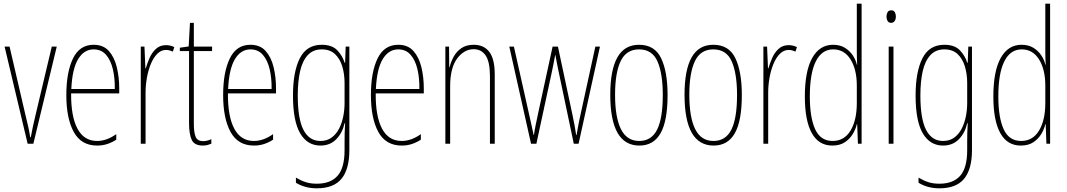

<svg xmlns="http://www.w3.org/2000/svg" viewBox="-20 -780 5789 1042"><path d="M130 0 5 -527H32L119 -152Q126 -124 132.5 -95.5Q139 -67 144 -35H147Q153 -66 159 -95Q165 -124 172 -152L261 -527H288L161 0Z M488 -537Q541 -537 571 -503Q601 -469 614 -415Q627 -361 627 -301V-273H366Q365 -148 400.5 -81.5Q436 -15 507 -15Q559 -15 611 -52V-22Q590 -8 564 1Q538 10 507 10Q421 10 380.5 -63.5Q340 -137 340 -264Q340 -388 376 -462.5Q412 -537 488 -537ZM488 -512Q436 -512 404 -459Q372 -406 367 -297H603Q604 -356 592.5 -404.5Q581 -453 555.5 -482.5Q530 -512 488 -512Z M881 -535Q891 -535 903.5 -532.5Q916 -530 926 -524L918 -500Q912 -503 902 -506Q892 -509 881 -509Q854 -509 833 -487.5Q812 -466 798 -431.5Q784 -397 777 -356.5Q770 -316 770 -277V0H744V-527H764L769 -409H771Q779 -436 791.5 -465Q804 -494 826 -514.5Q848 -535 881 -535Z M1082 -14Q1095 -14 1107.5 -17.5Q1120 -21 1127 -25V0Q1117 4 1106 7Q1095 10 1081 10Q1035 10 1020.5 -21Q1006 -52 1006 -112V-503H956V-521L1004 -528L1011 -656H1032V-527H1131V-503H1032V-108Q1032 -60 1042 -37Q1052 -14 1082 -14Z M1339 -537Q1392 -537 1422 -503Q1452 -469 1465 -415Q1478 -361 1478 -301V-273H1217Q1216 -148 1251.5 -81.5Q1287 -15 1358 -15Q1410 -15 1462 -52V-22Q1441 -8 1415 1Q1389 10 1358 10Q1272 10 1231.5 -63.5Q1191 -137 1191 -264Q1191 -388 1227 -462.5Q1263 -537 1339 -537ZM1339 -512Q1287 -512 1255 -459Q1223 -406 1218 -297H1454Q1455 -356 1443.5 -404.5Q1432 -453 1406.5 -482.5Q1381 -512 1339 -512Z M1726 -537Q1782 -537 1810.5 -507Q1839 -477 1850 -440H1853L1856 -527H1876V35Q1876 138 1833.5 190Q1791 242 1699 242Q1636 242 1586 212V184Q1613 200 1639 208.5Q1665 217 1699 217Q1774 217 1812 174Q1850 131 1850 35V-12Q1850 -35 1850.5 -57.5Q1851 -80 1853 -111H1850Q1839 -60 1805.5 -25Q1772 10 1719 10Q1648 10 1609 -56.5Q1570 -123 1570 -262Q1570 -390 1607 -463.5Q1644 -537 1726 -537ZM1726 -512Q1679 -512 1650 -480.5Q1621 -449 1608.5 -393Q1596 -337 1596 -262Q1596 -135 1627 -75Q1658 -15 1719 -15Q1755 -15 1780 -33.5Q1805 -52 1820.5 -82.5Q1836 -113 1843 -149Q1850 -185 1850 -221V-329Q1850 -378 1837.5 -419.5Q1825 -461 1798 -486.5Q1771 -512 1726 -512Z M2141 -537Q2194 -537 2224 -503Q2254 -469 2267 -415Q2280 -361 2280 -301V-273H2019Q2018 -148 2053.5 -81.5Q2089 -15 2160 -15Q2212 -15 2264 -52V-22Q2243 -8 2217 1Q2191 10 2160 10Q2074 10 2033.5 -63.5Q1993 -137 1993 -264Q1993 -388 2029 -462.5Q2065 -537 2141 -537ZM2141 -512Q2089 -512 2057 -459Q2025 -406 2020 -297H2256Q2257 -356 2245.5 -404.5Q2234 -453 2208.5 -482.5Q2183 -512 2141 -512Z M2551 -537Q2606 -537 2635.5 -498.5Q2665 -460 2665 -375V0H2639V-365Q2639 -445 2615.5 -479Q2592 -513 2551 -513Q2499 -513 2461 -462.5Q2423 -412 2423 -311V0H2397V-527H2417L2418 -415H2420Q2427 -445 2442.5 -473Q2458 -501 2484.5 -519Q2511 -537 2551 -537Z M3012 -390Q3007 -414 3002.5 -437Q2998 -460 2994 -482H2993Q2989 -460 2984.5 -436.5Q2980 -413 2975 -390L2891 0H2862L2744 -527H2769L2852 -157Q2859 -128 2864.5 -101Q2870 -74 2876 -48H2878Q2880 -67 2887 -101Q2894 -135 2900 -163L2979 -527H3008L3087 -156Q3099 -100 3107 -47H3109Q3114 -76 3117 -92Q3120 -108 3122.5 -120.5Q3125 -133 3129 -151L3211 -527H3236L3120 0H3094Z M3603 -264Q3603 -124 3565 -57Q3527 10 3450 10Q3292 10 3292 -266Q3292 -400 3330.5 -468.5Q3369 -537 3448 -537Q3533 -537 3568 -464Q3603 -391 3603 -264ZM3318 -266Q3318 -143 3350 -79Q3382 -15 3449 -15Q3515 -15 3546 -76Q3577 -137 3577 -265Q3577 -380 3548.5 -446Q3520 -512 3448 -512Q3379 -512 3348.5 -448.5Q3318 -385 3318 -266Z M4006 -264Q4006 -124 3968 -57Q3930 10 3853 10Q3695 10 3695 -266Q3695 -400 3733.5 -468.5Q3772 -537 3851 -537Q3936 -537 3971 -464Q4006 -391 4006 -264ZM3721 -266Q3721 -143 3753 -79Q3785 -15 3852 -15Q3918 -15 3949 -76Q3980 -137 3980 -265Q3980 -380 3951.5 -446Q3923 -512 3851 -512Q3782 -512 3751.5 -448.5Q3721 -385 3721 -266Z M4260 -535Q4270 -535 4282.5 -532.5Q4295 -530 4305 -524L4297 -500Q4291 -503 4281 -506Q4271 -509 4260 -509Q4233 -509 4212 -487.5Q4191 -466 4177 -431.5Q4163 -397 4156 -356.5Q4149 -316 4149 -277V0H4123V-527H4143L4148 -409H4150Q4158 -436 4170.5 -465Q4183 -494 4205 -514.5Q4227 -535 4260 -535Z M4497 10Q4423 10 4385.5 -58Q4348 -126 4348 -256Q4348 -394 4388 -465.5Q4428 -537 4501 -537Q4539 -537 4565.5 -520.5Q4592 -504 4608.5 -479Q4625 -454 4630 -429H4632Q4631 -448 4630.5 -464.5Q4630 -481 4630 -497V-760H4656V0H4636L4632 -106H4630Q4624 -79 4608 -52.5Q4592 -26 4565 -8Q4538 10 4497 10ZM4499 -15Q4562 -15 4596 -71.5Q4630 -128 4630 -221V-315Q4630 -403 4596 -457.5Q4562 -512 4502 -512Q4440 -512 4407.5 -447Q4375 -382 4375 -256Q4375 -142 4404 -78.5Q4433 -15 4499 -15Z M4817 -724Q4831 -724 4836.5 -713.5Q4842 -703 4842 -691Q4842 -675 4835 -665.5Q4828 -656 4816 -656Q4803 -656 4797 -666.5Q4791 -677 4791 -690Q4791 -702 4796.5 -713Q4802 -724 4817 -724ZM4829 -527V0H4803V-527Z M5105 -537Q5161 -537 5189.5 -507Q5218 -477 5229 -440H5232L5235 -527H5255V35Q5255 138 5212.5 190Q5170 242 5078 242Q5015 242 4965 212V184Q4992 200 5018 208.5Q5044 217 5078 217Q5153 217 5191 174Q5229 131 5229 35V-12Q5229 -35 5229.5 -57.5Q5230 -80 5232 -111H5229Q5218 -60 5184.5 -25Q5151 10 5098 10Q5027 10 4988 -56.5Q4949 -123 4949 -262Q4949 -390 4986 -463.5Q5023 -537 5105 -537ZM5105 -512Q5058 -512 5029 -480.5Q5000 -449 4987.5 -393Q4975 -337 4975 -262Q4975 -135 5006 -75Q5037 -15 5098 -15Q5134 -15 5159 -33.5Q5184 -52 5199.5 -82.5Q5215 -113 5222 -149Q5229 -185 5229 -221V-329Q5229 -378 5216.5 -419.5Q5204 -461 5177 -486.5Q5150 -512 5105 -512Z M5520 10Q5446 10 5408.5 -58Q5371 -126 5371 -256Q5371 -394 5411 -465.5Q5451 -537 5524 -537Q5562 -537 5588.5 -520.5Q5615 -504 5631.5 -479Q5648 -454 5653 -429H5655Q5654 -448 5653.5 -464.5Q5653 -481 5653 -497V-760H5679V0H5659L5655 -106H5653Q5647 -79 5631 -52.5Q5615 -26 5588 -8Q5561 10 5520 10ZM5522 -15Q5585 -15 5619 -71.5Q5653 -128 5653 -221V-315Q5653 -403 5619 -457.5Q5585 -512 5525 -512Q5463 -512 5430.5 -447Q5398 -382 5398 -256Q5398 -142 5427 -78.5Q5456 -15 5522 -15Z"/></svg>

Font: Noto Sans Telugu ExtraCondensed Thin
Style: Regular
Weight: 100
Width: 2
Designer: Jelle Bosma - Monotype Design Team
Foundry: Monotype Imaging Inc.
Version: Version 2.005; ttfautohint (v1.8.4.7-5d5b)